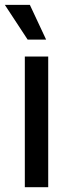

<svg xmlns="http://www.w3.org/2000/svg" viewBox="-29 -782 296 802"><path d="M74.7 0V-545.9H172.4V0ZM86.4 -616.7 -8.8 -761.7H95.7L163.6 -616.7Z"/></svg>

Font: Inter Cardless
Style: Regular
Weight: 400
Designer: Rasmus Andersson
Foundry: rsms
Version: Version 4.001;git-9221beed3